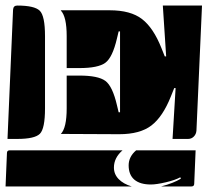

<svg xmlns="http://www.w3.org/2000/svg" viewBox="-27 -510 747 691"><path d="M192 -28Q213 -50 213 -120V-238H259Q326 -238 352 -219Q378 -200 394 -131L400 -106H405V-397H400L394 -372Q378 -303 352 -284Q326 -265 259 -265H213V-380Q213 -450 192 -472V-473H368Q443 -473 484 -441.5Q525 -410 554 -337L566 -307H571L559 -490H700L680 -40Q679 -27 670.5 -18.5Q662 -10 650 -10H594L605 -193H600L588 -163Q559 -90 518 -58.5Q477 -27 402 -27ZM0 -10 20 -475Q21 -490 35 -490Q97 -490 116 -471.5Q135 -453 135 -380V-120Q135 -47 116.5 -28.5Q98 -10 35 -10ZM-7 161 -2 41Q-2 31 8 31H414Q383 58 383 93Q383 117 400 134.5Q417 152 447 161ZM436 85Q436 54 463 31H677L672 151Q672 161 662 161H553Q598 149 624 133L622 128Q604 138 570 146Q536 154 516 154Q477 154 456.5 136.5Q436 119 436 85Z"/></svg>

Font: PrimecolorCV1
Style: Medium
Weight: 500
Designer: gluk
Foundry: gluk
Version: Version 0.672